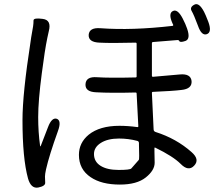

<svg xmlns="http://www.w3.org/2000/svg" viewBox="-20 -831 1040 905"><path d="M160 53Q126 59 112 10Q86 -85 86 -265Q86 -389 124 -634L127 -655Q131 -681 136 -707Q138 -721 138 -734.5Q138 -748 181 -742Q224 -737 210 -684Q208 -677 203 -652Q191 -594 177 -485Q160 -356 160 -279Q160 -208 169 -143Q170 -138 172 -143L206 -231Q224 -279 248 -271Q271 -262 253 -213Q212 -99 197 -33Q192 -10 192 1Q192 12 193 29Q195 46 160 53ZM545 39Q458 39 407 4Q352 -33 352 -101Q352 -158 398 -196Q450 -238 543 -238Q583 -238 627 -232Q632 -231 632 -236L624 -390Q624 -395 619 -395Q504 -392 433 -396Q381 -398 383 -434Q385 -471 437 -467Q495 -463 619 -466Q624 -466 624 -471V-625Q624 -630 619 -630Q504 -627 449 -630Q396 -632 398 -667Q401 -702 453 -698Q603 -687 793 -709Q798 -710 796 -715L793 -721Q772 -768 795 -779Q817 -790 841 -744Q855 -717 862 -696Q879 -647 854 -638Q828 -629 825 -638Q823 -643 814 -642L702 -633Q696 -633 696 -627V-474Q696 -469 701 -469L827 -480Q879 -485 883 -449Q886 -412 835 -407Q796 -402 701 -398Q696 -398 696 -393L704 -222Q704 -212 713 -209Q811 -178 883 -114Q923 -79 895 -50Q868 -21 831 -59Q796 -94 712 -135Q708 -137 708 -132V-116Q709 -90 709 -64Q709 -28 667 5.5Q625 39 545 39ZM599 -37Q616 -57 634 -77Q636 -79 636 -97Q636 -123 635 -149V-156Q635 -165 627 -167Q585 -178 541 -178Q488 -178 455.5 -157.5Q423 -137 423 -105Q423 -69 454 -49.5Q485 -30 539 -30Q593 -30 599 -37ZM955 -670Q930 -661 913 -710Q894 -761 883.5 -779Q873 -797 896 -809Q918 -821 942 -775Q948 -764 962 -728Q980 -679 955 -670Z"/></svg>

Font: Resource Han Rounded CN
Style: Regular
Weight: 400
Designer: Cyano Hao (round all glyphs); Ryoko NISHIZUKA  (kana, bopomofo & ideographs); Paul D. Hunt (Latin, Greek & Cyrillic); Sa
Foundry: Cyano Hao
Version: 0.990